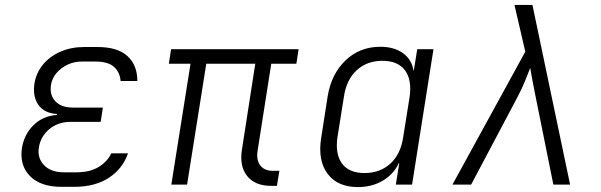

<svg xmlns="http://www.w3.org/2000/svg" viewBox="-20 -750 2440 780"><path d="M281 9H229Q145 9 102 -34.5Q59 -78 69 -148Q78 -204 116 -241.5Q154 -279 211 -283V-287Q160 -290 136 -324Q112 -358 120 -411Q127 -454 154.5 -487.5Q182 -521 225.5 -540Q269 -559 322 -559H376Q458 -559 498 -522Q538 -485 538 -421H470Q467 -457 443 -478.5Q419 -500 367 -500H313Q266 -500 229.5 -472Q193 -444 187 -404Q181 -364 205 -338.5Q229 -313 276 -313H398L389 -255H268Q216 -255 180.5 -225.5Q145 -196 138 -151Q131 -108 159 -79Q187 -50 239 -50H291Q345 -50 380.5 -71.5Q416 -93 432 -127H500Q478 -64 422 -27.5Q366 9 281 9Z M1081 5Q1016 5 984 -35Q952 -75 963 -143L1017 -491H818L740 0H676L754 -491H666L675 -550H1193L1184 -491H1082L1027 -141Q1020 -101 1037 -78.5Q1054 -56 1088 -56H1115L1105 5Z M1434 10Q1351 10 1310.5 -44.5Q1270 -99 1285 -191L1311 -358Q1326 -450 1384 -505Q1442 -560 1525 -560Q1581 -560 1617 -534Q1653 -508 1660 -463H1661L1675 -550H1741L1654 0H1588L1602 -87H1600Q1579 -42 1535 -16Q1491 10 1434 10ZM1461 -47Q1524 -47 1566 -85.5Q1608 -124 1618 -193L1644 -356Q1654 -425 1625.5 -464Q1597 -503 1533 -503Q1471 -503 1429 -464.5Q1387 -426 1377 -356L1351 -193Q1341 -124 1369.5 -85.5Q1398 -47 1461 -47Z M1818 0 2114 -540 2070 -730H2143L2296 0H2228L2156 -357Q2149 -391 2143 -423.5Q2137 -456 2134 -474Q2127 -456 2114 -423.5Q2101 -391 2083 -357L1894 0Z"/></svg>

Font: NKDuy Mono ExtraLight
Style: Italic
Weight: 200
Italic angle: -9°
Monospace: yes
Designer: NKDuy
Foundry: NKDuy
Version: Version 2.251; ttfautohint (v1.8.4.7-5d5b)